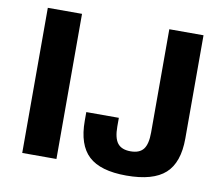

<svg xmlns="http://www.w3.org/2000/svg" viewBox="-79 -796 1059 912"><g transform="rotate(10 450.5 -340.0)"><path d="M80 -700H245V0H80ZM346 -202V-244H503V-202Q503 -146 522.5 -121.5Q542 -97 585 -97Q628 -97 647 -121.5Q666 -146 666 -202V-700H831V-202Q831 -86 772.5 -33Q714 20 585 20Q460 20 403 -33Q346 -86 346 -202Z"/></g></svg>

Font: Fivo Sans Modern
Style: Regular
Weight: 700
Designer: Alexander Slobzheninov
Foundry: Alexander Slobzheninov
Version: 1.0